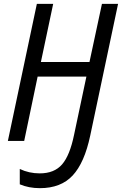

<svg xmlns="http://www.w3.org/2000/svg" viewBox="-20 -734 635 1000"><path d="M83 226V146Q131 169 187 169Q263 169 303.5 122Q344 75 366 -33L430 -335H176L106 0H21L172 -714H257L193 -411H446L511 -714H595L450 -28Q420 114 358.5 180Q297 246 188 246Q130 246 83 226Z"/></svg>

Font: Noto Sans UI Narrow
Style: Italic
Weight: 400
Width: 4
Italic angle: -12°
Designer: Monotype Design Team
Foundry: Monotype Imaging Inc.
Version: Version 1.001